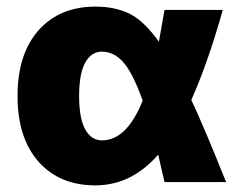

<svg xmlns="http://www.w3.org/2000/svg" viewBox="-20 -550 741 580"><path d="M268 10Q160 10 96.5 -61.5Q33 -133 33 -260Q33 -387 96.5 -458.5Q160 -530 268 -530Q328 -530 371.5 -508.5Q415 -487 460 -424Q463 -439 477 -520H653Q609 -363 558 -248Q597 -165 663 0H477Q473 -17 466.5 -45Q460 -73 458 -83Q377 10 268 10ZM411 -246Q381 -330 352.5 -362Q324 -394 288 -394Q256 -394 237.5 -361Q219 -328 219 -260Q219 -192 237.5 -159Q256 -126 288 -126Q363 -126 411 -246Z"/></svg>

Font: M PLUS 1p Black
Style: Regular
Weight: 900
Version: Version 1.061